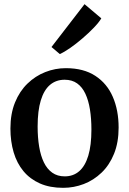

<svg xmlns="http://www.w3.org/2000/svg" viewBox="-20 -890 619 921"><path d="M30 -273.5Q30 -344.5 52 -398.5Q74 -452.5 111.8 -489Q149.5 -525.5 197 -544.2Q244.5 -563 296 -563Q381 -563 437.2 -526.2Q493.5 -489.5 521.2 -425.2Q549 -361 549 -278Q549 -206.5 527 -152.2Q505 -98 467.2 -61.8Q429.5 -25.5 381.8 -7.2Q334 11 283 11Q219 11 171.5 -10Q124 -31 92.5 -69Q61 -107 45.5 -159.2Q30 -211.5 30 -273.5ZM290.5 -44Q331.5 -44 360 -68.8Q388.5 -93.5 403.5 -143.2Q418.5 -193 418.5 -268.5Q418.5 -321 411.5 -364.8Q404.5 -408.5 389.5 -440.5Q374.5 -472.5 350 -490Q325.5 -507.5 290 -507.5Q249 -507.5 220 -483Q191 -458.5 175.8 -408.8Q160.5 -359 160.5 -283Q160.5 -230.5 167.8 -186.8Q175 -143 190.5 -111Q206 -79 230.8 -61.5Q255.5 -44 290.5 -44ZM266.5 -631 227 -664.5 385.5 -870 466 -802Q454.5 -782.5 430 -757Q405.5 -731.5 375.5 -705.8Q345.5 -680 316.8 -660Q288 -640 267.5 -631Z"/></svg>

Font: Merriweather 36pt SemiBold
Style: Regular
Weight: 600
Version: Version 2.100